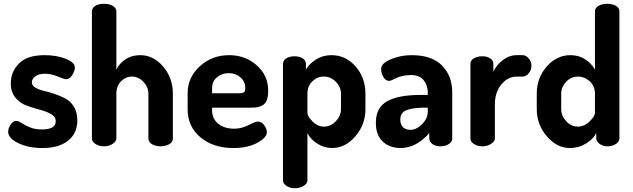

<svg xmlns="http://www.w3.org/2000/svg" viewBox="-20 -772 3339 1013"><path d="M23 -77Q23 -95 36 -114.5Q49 -134 66 -134Q77 -134 93.5 -123Q110 -112 137 -100.5Q164 -89 201 -89Q274 -89 274 -132Q274 -156 249.5 -170Q225 -184 190.5 -193Q156 -202 121 -214.5Q86 -227 61.5 -256.5Q37 -286 37 -332Q37 -393 80 -437Q123 -481 216 -481Q278 -481 326.5 -462Q375 -443 375 -416Q375 -399 361.5 -376.5Q348 -354 328 -354Q320 -354 284.5 -368.5Q249 -383 218 -383Q184 -383 166 -369Q148 -355 148 -338Q148 -321 166 -310Q184 -299 210.5 -293Q237 -287 268 -276.5Q299 -266 325.5 -252Q352 -238 370 -208.5Q388 -179 388 -137Q388 -69 339.5 -30Q291 9 204 9Q129 9 76 -17Q23 -43 23 -77Z M465 -41V-712Q465 -730 482.5 -741Q500 -752 529 -752Q556 -752 575 -741Q594 -730 594 -712V-405Q609 -437 642 -459Q675 -481 720 -481Q789 -481 840.5 -421Q892 -361 892 -278V-41Q892 -22 872.5 -11Q853 0 827 0Q802 0 782.5 -11Q763 -22 763 -41V-278Q763 -312 737 -340Q711 -368 676 -368Q643 -368 618.5 -343Q594 -318 594 -278V-41Q594 -26 574.5 -13Q555 0 529 0Q502 0 483.5 -12.5Q465 -25 465 -41Z M970 -196V-281Q970 -363 1034 -422Q1098 -481 1189 -481Q1274 -481 1334.5 -427.5Q1395 -374 1395 -293Q1395 -263 1387.5 -243.5Q1380 -224 1364.5 -216Q1349 -208 1336 -206Q1323 -204 1302 -204H1099V-189Q1099 -146 1131 -119.5Q1163 -93 1216 -93Q1254 -93 1291 -112Q1328 -131 1339 -131Q1360 -131 1374 -111.5Q1388 -92 1388 -74Q1388 -46 1337.5 -18.5Q1287 9 1212 9Q1105 9 1037.5 -47.5Q970 -104 970 -196ZM1099 -280H1245Q1261 -280 1267.5 -285.5Q1274 -291 1274 -307Q1274 -342 1248.5 -364Q1223 -386 1186 -386Q1151 -386 1125 -364.5Q1099 -343 1099 -308Z M1473 180V-435Q1473 -453 1490.5 -464Q1508 -475 1534 -475Q1560 -475 1577 -464Q1594 -453 1594 -435V-405Q1613 -437 1648.5 -459Q1684 -481 1729 -481Q1804 -481 1856 -421.5Q1908 -362 1908 -278V-196Q1908 -115 1855 -53Q1802 9 1733 9Q1690 9 1653.5 -14.5Q1617 -38 1602 -70V180Q1602 196 1582.5 208.5Q1563 221 1536 221Q1509 221 1491 208.5Q1473 196 1473 180ZM1602 -178Q1602 -158 1629 -131Q1656 -104 1690 -104Q1725 -104 1752 -132.5Q1779 -161 1779 -196V-278Q1779 -313 1752 -340.5Q1725 -368 1688 -368Q1654 -368 1628 -343Q1602 -318 1602 -278Z M1963 -124Q1963 -205 2023 -238Q2083 -271 2196 -271H2237V-284Q2237 -321 2215.5 -348.5Q2194 -376 2149 -376Q2104 -376 2072 -360.5Q2040 -345 2035 -345Q2015 -345 2003 -365Q1991 -385 1991 -409Q1991 -438 2042.5 -459.5Q2094 -481 2151 -481Q2260 -481 2313 -425.5Q2366 -370 2366 -286V-41Q2366 -24 2348 -12Q2330 0 2303 0Q2278 0 2261.5 -12Q2245 -24 2245 -41V-70Q2176 9 2093 9Q2036 9 1999.5 -25Q1963 -59 1963 -124ZM2092 -141Q2092 -114 2106.5 -100.5Q2121 -87 2145 -87Q2177 -87 2207 -117Q2237 -147 2237 -183V-204H2222Q2161 -204 2126.5 -191.5Q2092 -179 2092 -141Z M2462 -41V-435Q2462 -453 2479.5 -464Q2497 -475 2525 -475Q2550 -475 2566.5 -464Q2583 -453 2583 -435V-394Q2599 -429 2633 -455Q2667 -481 2706 -481H2737Q2755 -481 2769.5 -464Q2784 -447 2784 -425Q2784 -402 2769.5 -385Q2755 -368 2737 -368H2706Q2660 -368 2625.5 -327Q2591 -286 2591 -220V-41Q2591 -26 2571 -13Q2551 0 2525 0Q2498 0 2480 -12.5Q2462 -25 2462 -41Z M2812 -196V-278Q2812 -361 2864.5 -421Q2917 -481 2990 -481Q3034 -481 3067.5 -459Q3101 -437 3119 -405V-712Q3119 -730 3137.5 -741Q3156 -752 3184 -752Q3212 -752 3230 -741Q3248 -730 3248 -712V-41Q3248 -25 3229.5 -12.5Q3211 0 3184 0Q3161 0 3143.5 -13Q3126 -26 3126 -41V-70Q3110 -38 3071.5 -14.5Q3033 9 2987 9Q2918 9 2865 -53Q2812 -115 2812 -196ZM2941 -196Q2941 -161 2967 -132.5Q2993 -104 3028 -104Q3063 -104 3091 -131.5Q3119 -159 3119 -178V-278Q3119 -318 3091.5 -343Q3064 -368 3029 -368Q2993 -368 2967 -340.5Q2941 -313 2941 -278Z"/></svg>

Font: Terminal Dosis
Style: Bold
Weight: 700
Designer: EdgarTolentino, PabloImpallari, IginoMarini
Foundry: EdgarTolentino, PabloImpallari, IginoMarini
Version: Version 1.006